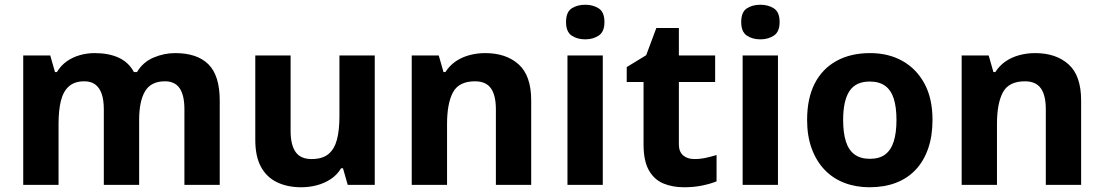

<svg xmlns="http://www.w3.org/2000/svg" viewBox="-20 -780 4656 810"><path d="M719 -556Q812 -556 859.5 -508.5Q907 -461 907 -356V0H758V-319Q758 -378 738 -407.5Q718 -437 676 -437Q617 -437 592 -395Q567 -353 567 -274V0H418V-319Q418 -358 409 -384Q400 -410 382 -423.5Q364 -437 336 -437Q295 -437 271 -416Q247 -395 237 -355Q227 -315 227 -257V0H78V-546H192L212 -476H220Q237 -504 262 -521.5Q287 -539 317.5 -547.5Q348 -556 379 -556Q439 -556 481 -536.5Q523 -517 545 -476H558Q583 -518 627.5 -537Q672 -556 719 -556Z M1561 -546V0H1447L1427 -70H1419Q1402 -42 1375.5 -24.5Q1349 -7 1317 1.5Q1285 10 1251 10Q1193 10 1149 -11Q1105 -32 1081 -76Q1057 -120 1057 -190V-546H1206V-227Q1206 -169 1227 -139Q1248 -109 1294 -109Q1340 -109 1365.5 -130Q1391 -151 1401.5 -191Q1412 -231 1412 -289V-546Z M2027 -556Q2115 -556 2168 -508.5Q2221 -461 2221 -356V0H2072V-319Q2072 -378 2051 -407.5Q2030 -437 1984 -437Q1916 -437 1891 -390.5Q1866 -344 1866 -257V0H1717V-546H1831L1851 -476H1859Q1877 -504 1903 -521.5Q1929 -539 1961 -547.5Q1993 -556 2027 -556Z M2523 -546V0H2374V-546ZM2449 -760Q2482 -760 2506 -744.5Q2530 -729 2530 -687Q2530 -646 2506 -630Q2482 -614 2449 -614Q2415 -614 2391.5 -630Q2368 -646 2368 -687Q2368 -729 2391.5 -744.5Q2415 -760 2449 -760Z M2909 -109Q2934 -109 2957 -114Q2980 -119 3003 -126V-15Q2979 -5 2943.5 2.5Q2908 10 2866 10Q2817 10 2778.5 -6Q2740 -22 2717.5 -61.5Q2695 -101 2695 -171V-434H2624V-497L2706 -547L2749 -662H2844V-546H2997V-434H2844V-171Q2844 -140 2862 -124.5Q2880 -109 2909 -109Z M3262 -546V0H3113V-546ZM3188 -760Q3221 -760 3245 -744.5Q3269 -729 3269 -687Q3269 -646 3245 -630Q3221 -614 3188 -614Q3154 -614 3130.5 -630Q3107 -646 3107 -687Q3107 -729 3130.5 -744.5Q3154 -760 3188 -760Z M3914 -274Q3914 -206 3895.5 -153Q3877 -100 3842.5 -63.5Q3808 -27 3759 -8.5Q3710 10 3648 10Q3591 10 3542.5 -8.5Q3494 -27 3459 -63.5Q3424 -100 3404.5 -153Q3385 -206 3385 -274Q3385 -365 3417 -427.5Q3449 -490 3509 -523Q3569 -556 3651 -556Q3728 -556 3787 -523Q3846 -490 3880 -427.5Q3914 -365 3914 -274ZM3537 -274Q3537 -220 3548.5 -183.5Q3560 -147 3585 -128.5Q3610 -110 3650 -110Q3690 -110 3714.5 -128.5Q3739 -147 3750.5 -183.5Q3762 -220 3762 -274Q3762 -328 3750.5 -364Q3739 -400 3714 -418Q3689 -436 3649 -436Q3590 -436 3563.5 -395.5Q3537 -355 3537 -274Z M4347 -556Q4435 -556 4488 -508.5Q4541 -461 4541 -356V0H4392V-319Q4392 -378 4371 -407.5Q4350 -437 4304 -437Q4236 -437 4211 -390.5Q4186 -344 4186 -257V0H4037V-546H4151L4171 -476H4179Q4197 -504 4223 -521.5Q4249 -539 4281 -547.5Q4313 -556 4347 -556Z"/></svg>

Font: Noto Sans Devanagari
Style: Bold
Weight: 700
Version: Version 2.003